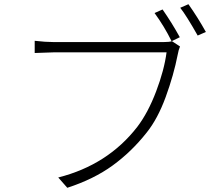

<svg xmlns="http://www.w3.org/2000/svg" viewBox="-20 -870 1040 913"><path d="M798 -674 836 -649Q829 -633 825 -610Q806 -513 768 -409Q730 -305 677 -239Q605 -148 515.5 -83Q426 -18 300 23L257 -26Q493 -86 633 -267Q684 -334 722.5 -435.5Q761 -537 772 -621H233Q220 -621 145 -618V-676Q197 -670 234 -670H759Q784 -670 798 -674ZM837 -833 876 -850Q920 -788 959 -718L920 -701Q865 -798 837 -833ZM715 -808 753 -825Q797 -762 835 -693L796 -674Q761 -745 715 -808Z"/></svg>

Font: Noto Sans Korean Light
Style: Regular
Weight: 300
Designer: Ryoko NISHIZUKA  (kana & ideographs); Paul D. Hunt (Latin, Greek & Cyrillic); Wenlong ZHANG  (bopomofo); Sandoll Communi
Foundry: Adobe Systems Incorporated
Version: Version 1.000;PS 1;hotconv 1.0.78;makeotf.lib2.5.61930